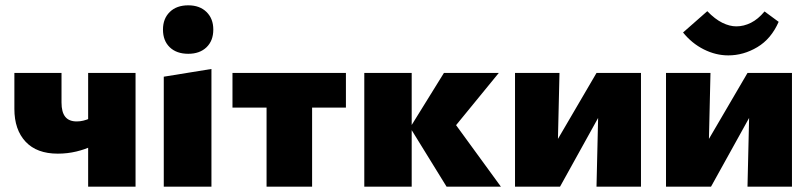

<svg xmlns="http://www.w3.org/2000/svg" viewBox="-20 -701 3041 721"><path d="M197 -124Q118 -124 76 -169Q34 -214 34 -292V-427H211V-316Q211 -280 225 -262.5Q239 -245 268 -245Q281 -245 293 -248Q305 -251 315.5 -255.5Q326 -260 331 -264L369 -178Q353 -166 326.5 -153Q300 -140 266.5 -132Q233 -124 197 -124ZM311 0V-427H489V0Z M595 0V-413L774 -442V0ZM687 -499Q643 -499 617.5 -523.5Q592 -548 592 -590Q592 -631 617.5 -656Q643 -681 687 -681Q730 -681 755.5 -656Q781 -631 781 -590Q781 -548 755.5 -523.5Q730 -499 687 -499Z M981 0V-427H1152V0ZM853 -297V-427H1279V-297Z M1657 0 1520 -222 1647 -427H1853L1646 -174V-295L1861 0ZM1348 0V-427H1526V0Z M2220 0 2230 -427H2387V0ZM1914 0V-427H2081L2071 0ZM2020 0V-85L2220 -427H2272V-341L2083 0Z M2787 0 2797 -427H2954V0ZM2481 0V-427H2648L2638 0ZM2587 0V-85L2787 -427H2839V-341L2650 0ZM2715 -493Q2668 -493 2623 -515.5Q2578 -538 2545 -579L2636 -659Q2665 -629 2692.5 -615.5Q2720 -602 2745 -602Q2773 -602 2800 -615.5Q2827 -629 2851 -658L2904 -619Q2876 -555 2824 -524Q2772 -493 2715 -493Z"/></svg>

Font: Ysabeau Office Black
Style: Regular
Weight: 900
Designer: Christian Thalmann (Catharsis Fonts)
Version: Version 2.001;gftools[0.9.30]; featfreeze: tnum,lnum,ss02